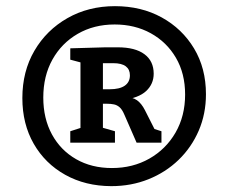

<svg xmlns="http://www.w3.org/2000/svg" viewBox="-20 -772 752 633"><path d="M211.7 -301.7V-339.3L256.3 -353.7L245.3 -338.3V-579L260.3 -562.3L211.7 -575.3V-612.7L327.7 -616H368.3Q425.7 -616 456.2 -593.3Q486.7 -570.7 486.7 -529Q486.7 -495 461.8 -471.8Q437 -448.7 382.7 -441.7L388 -453Q416.7 -452.3 431.7 -441.5Q446.7 -430.7 457.7 -409L493.3 -338.7L469.3 -353L512.3 -339.3V-301.7H430.3L390.3 -393.3Q383 -410.7 374.5 -418.2Q366 -425.7 355.8 -427.8Q345.7 -430 331.7 -430H306.7L319.3 -442V-338.3L308.7 -353.7L359 -339.3V-301.7ZM319.3 -466 306.7 -477.7H341.3Q374.3 -477.7 391.3 -489.5Q408.3 -501.3 408.3 -523.7Q408.3 -543 394.8 -553.3Q381.3 -563.7 353.3 -563.7H306.7L319.3 -577ZM346.7 -158.3Q261.3 -158.7 195 -195.7Q128.7 -232.7 91.2 -298Q53.7 -363.3 53.7 -448.7Q53.7 -536.7 93.5 -604.8Q133.3 -673 202.5 -712.3Q271.7 -751.7 359 -751.7Q445.7 -751.7 513.2 -714.5Q580.7 -677.3 619.8 -612.2Q659 -547 659 -461.3Q659 -396.7 635.2 -341.3Q611.3 -286 568.7 -244.8Q526 -203.7 469.3 -181Q412.7 -158.3 346.7 -158.3ZM349 -218Q417.7 -218 472.3 -249Q527 -280 558.7 -334.8Q590.3 -389.7 590.3 -460.3Q590.3 -529.7 560 -581.5Q529.7 -633.3 477.2 -662.3Q424.7 -691.3 358 -691.3Q289.7 -691.3 236.3 -660.5Q183 -629.7 152.8 -575.5Q122.7 -521.3 122.7 -450.3Q122.7 -381.3 151.3 -328.8Q180 -276.3 231 -247.2Q282 -218 349 -218Z"/></svg>

Font: Bitter Thin
Style: Regular
Weight: 100
Designer: Sol Matas, and Bitter project Authors
Foundry: Sol Matas
Version: Version 2.002